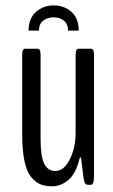

<svg xmlns="http://www.w3.org/2000/svg" viewBox="-20 -667 409 693"><path d="M83 -556.6Q83.5 -601.1 110.1 -624.3Q136.7 -647.5 173.8 -647.5Q211.4 -647.5 237.5 -624.5Q263.7 -601.6 264.2 -556.6H225.6Q225.6 -580.6 210.4 -592.5Q195.3 -604.5 173.3 -604.5Q151.4 -604.5 136 -592.5Q120.6 -580.6 120.6 -556.6ZM167.5 5.4Q143.1 5.4 125 -2.2Q106.9 -9.8 91.6 -29.1Q76.2 -48.3 68.1 -86.7Q60.1 -125 60.1 -182.1V-466.8Q60.1 -481.4 63 -486.3Q65.9 -491.2 71.8 -491.2H114.3Q120.6 -491.2 123.5 -486.3Q126.5 -481.4 126.5 -466.8V-164.6Q126.5 -101.1 139.9 -75.4Q153.3 -49.8 179.7 -49.8Q210.9 -49.8 231.9 -92Q252.9 -134.3 252.9 -186V-466.8Q252.9 -481.4 255.9 -486.3Q258.8 -491.2 265.1 -491.2H307.1Q313.5 -491.2 316.4 -486.3Q319.3 -481.4 319.3 -466.8V-30.8Q319.3 0 308.1 0H298.3Q291.5 0 287.8 -4.4Q284.2 -8.8 281.7 -24.4L272.9 -93.3Q272 -99.6 269.5 -99.6Q268.6 -99.6 266.6 -92.8Q253.9 -40.5 227.1 -17.6Q200.2 5.4 167.5 5.4Z"/></svg>

Font: BenchNine
Style: Regular
Weight: 400
Designer: Vernon Adams
Foundry: Vernon Adams
Version: Version 1 ; ttfautohint (v0.92.18-e454-dirty) -l 8 -r 50 -G 